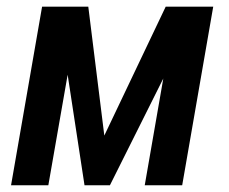

<svg xmlns="http://www.w3.org/2000/svg" viewBox="-20 -548 676 568"><path d="M288.6 -147 470.2 -528.3H569.3L305.2 0H230L149.4 -528.3H241.2ZM215.3 -528.3 123 0H12.7L104.5 -528.3ZM408.2 0 500 -528.3H610.8L519 0Z"/></svg>

Font: Roboto Condensed Medium
Style: Italic
Weight: 500
Italic angle: -12°
Designer: Christian Robertson
Foundry: Google
Version: Version 3.0; 2020